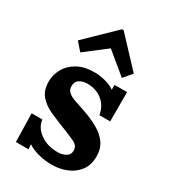

<svg xmlns="http://www.w3.org/2000/svg" viewBox="-153 -666 670 756"><g transform="rotate(30 182.0 -288.0)"><path d="M203.5 12.1Q170.9 12.1 140.3 3.9Q109.6 -4.4 92.4 -17.2L93.9 5.1H36.7L33.7 -123.9H82.5Q86.2 -89.5 118.8 -65.8Q151.4 -42.2 199.1 -42.2Q217.5 -42.2 234.1 -51Q250.8 -59.8 250.8 -79.6Q250.5 -101.2 228.3 -111.8Q206.1 -122.5 163.5 -139Q132.4 -151.1 101.4 -165Q70.4 -179 49.9 -202.6Q29.3 -226.3 29.3 -266.6Q29.3 -295.6 44.2 -323.4Q59 -351.3 90.2 -369.5Q121.4 -387.6 170.5 -387.6Q191.1 -387.6 216.9 -381.2Q242.8 -374.8 260.7 -361.9V-383.9H317.6V-250.8H268.8Q264.4 -276.9 250.3 -295.6Q236.2 -314.3 214.7 -324.5Q193.3 -334.8 166.1 -334.8Q147 -334.8 131.6 -325.8Q116.2 -316.8 116.2 -295.2Q116.2 -277.6 128.3 -267.7Q140.4 -257.8 161.3 -250.8Q182.3 -243.9 207.9 -235.1Q246.1 -221.9 275.9 -204.8Q305.8 -187.8 323.1 -163.4Q340.3 -139 340.3 -103.8Q340.3 -64.9 320.7 -39.1Q301.1 -13.2 269.7 -0.6Q238.4 12.1 203.5 12.1ZM271.7 -422.1 176.4 -500.9H175.7L79.6 -427.2L48 -463.5L176.4 -588.2H184.1L304 -460.2Z"/></g></svg>

Font: Parastoo
Style: Regular
Weight: 400
Foundry: Saber Rastikerdar (saber.rastikerdar@gmail.com)
Version: Version 3.000